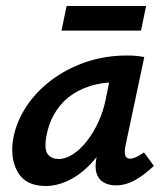

<svg xmlns="http://www.w3.org/2000/svg" viewBox="-20 -611 554 640"><path d="M132 9Q65 9 38.5 -38.5Q12 -86 25 -154Q36 -208 68.5 -257Q101 -306 151.5 -344Q202 -382 266 -404Q330 -426 404 -426Q424 -426 437 -424.5Q450 -423 461 -421L398 -124Q390 -82 413 -82Q422 -82 434 -87.5Q446 -93 460 -103L493 -58Q456 -24 426.5 -8.5Q397 7 367 7Q343 7 325.5 -3Q308 -13 301.5 -34.5Q295 -56 303 -92L336 -243L390 -277Q375 -211 347.5 -158Q320 -105 285 -67.5Q250 -30 210.5 -10.5Q171 9 132 9ZM175 -81Q199 -81 223.5 -97Q248 -113 269.5 -140.5Q291 -168 307.5 -203.5Q324 -239 332 -278L352 -377L407 -334Q398 -336 389 -336.5Q380 -337 371 -337Q319 -337 278 -323.5Q237 -310 207.5 -286Q178 -262 159.5 -228.5Q141 -195 134 -154Q127 -111 140 -96Q153 -81 175 -81ZM185 -509 202 -591H467L450 -509Z"/></svg>

Font: Ysabeau Office
Style: Bold Italic
Weight: 700
Italic angle: -12°
Designer: Christian Thalmann (Catharsis Fonts)
Version: Version 2.001;gftools[0.9.30]; featfreeze: tnum,lnum,ss02